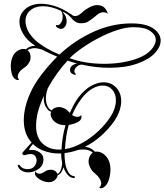

<svg xmlns="http://www.w3.org/2000/svg" viewBox="-20 -736 871 1017"><path d="M515 261Q511 261 509 260Q507 259 505 258Q516 250 516 236Q516 224 508.5 211.5Q501 199 493 192Q484 184 473.5 174Q463 164 455 145Q449 133 449 119Q449 105 455 92.5Q461 80 472 73Q465 66 452.5 61Q440 56 426 56H417Q403 56 391 59Q374 65 356.5 69Q339 73 322 75Q321 93 324.5 121.5Q328 150 340 173Q352 196 376 198V207Q354 208 339 190.5Q324 173 316 150Q313 163 305.5 175Q298 187 285 193Q284 206 271 217.5Q258 229 237 229Q224 229 208 223Q192 217 180 207Q168 197 165 186V183Q165 174 169 172Q171 179 176.5 181.5Q182 184 188 184Q201 184 210 177Q217 173 226 168Q235 163 250 163Q261 163 271 169Q281 175 284 186Q298 179 304 158.5Q310 138 309 125Q306 111 305 98.5Q304 86 304 77Q250 79 205 60Q160 41 133 0.5Q106 -40 106 -100Q106 -130 113.5 -164.5Q121 -199 138 -238Q161 -291 200.5 -342Q240 -393 283 -436Q263 -444 242.5 -453.5Q222 -463 203 -473Q185 -479 167 -481Q140 -481 126 -470Q134 -464 138 -454.5Q142 -445 142 -434Q142 -417 135 -406Q126 -390 115.5 -382.5Q105 -375 97 -369Q89 -364 81.5 -352.5Q74 -341 74 -330Q74 -321 81 -314Q79 -312 74 -312Q69 -312 62 -316Q49 -324 43 -343.5Q37 -363 37 -384Q37 -414 47 -436Q56 -456 72.5 -466.5Q89 -477 104 -477Q108 -477 111 -476.5Q114 -476 117 -475Q137 -493 164 -493H167Q141 -511 127 -525Q104 -550 93.5 -574.5Q83 -599 83 -621Q83 -662 115 -689Q147 -716 199 -716Q232 -716 271.5 -703.5Q311 -691 354 -662Q357 -662 364 -655Q369 -651 378 -651Q389 -651 399.5 -658Q410 -665 417 -672Q432 -686 454 -697.5Q476 -709 494 -709Q520 -709 534 -694.5Q548 -680 550 -662Q544 -671 528 -671Q512 -671 498 -660.5Q484 -650 473 -640Q460 -630 446.5 -621.5Q433 -613 412 -613Q408 -613 404.5 -613Q401 -613 396 -614Q386 -616 375.5 -623.5Q365 -631 358 -641Q353 -646 347 -652Q341 -658 339 -659Q332 -664 324.5 -668Q317 -672 310 -675Q313 -672 314 -670Q333 -649 333 -623Q333 -606 324 -594.5Q315 -583 302 -583Q293 -583 283 -590Q276 -595 276 -600Q276 -605 283 -603Q291 -601 299 -610Q307 -619 310 -631Q311 -635 311.5 -639.5Q312 -644 312 -648Q312 -656 310 -664Q308 -672 303 -679Q251 -703 209 -703Q166 -703 140.5 -681Q115 -659 115 -624Q115 -603 125 -580Q135 -557 157 -533Q178 -511 213 -489Q248 -467 295 -447Q374 -521 473 -566.5Q572 -612 676 -612Q754 -612 792.5 -585Q831 -558 831 -521Q831 -489 801.5 -456Q772 -423 712 -401Q678 -388 639.5 -382.5Q601 -377 561 -377Q486 -377 412 -394Q403 -393 396 -389.5Q389 -386 385 -381Q374 -372 374 -358Q374 -352 378 -348Q383 -344 382 -342Q381 -340 377 -340Q370 -340 360.5 -346.5Q351 -353 351 -366Q351 -379 362 -388Q373 -397 388 -400Q375 -403 362 -407Q349 -411 338 -415Q309 -384 282 -346.5Q255 -309 233 -268Q233 -267 232.5 -266.5Q232 -266 232 -264Q228 -253 225.5 -240.5Q223 -228 223 -216Q223 -195 230.5 -177Q238 -159 250 -153L254 -151Q260 -160 270.5 -164.5Q281 -169 292 -169Q305 -169 313 -165Q327 -160 335 -153Q343 -146 350 -138Q360 -161 371.5 -182.5Q383 -204 397 -222Q429 -263 463.5 -281.5Q498 -300 528 -300Q569 -300 595.5 -272Q622 -244 622 -200Q622 -177 613 -149.5Q604 -122 584 -93Q556 -53 516.5 -17.5Q477 18 431 41L432 42Q463 45 483 68Q485 67 488 67Q491 67 493 67Q512 67 531 81.5Q550 96 559 122Q565 138 565 163Q565 191 555.5 219Q546 247 528 257Q520 261 515 261ZM531 -398Q626 -398 701 -424Q751 -441 778 -469.5Q805 -498 805 -525Q805 -551 776.5 -571.5Q748 -592 687 -592Q648 -592 600.5 -576.5Q553 -561 505 -536Q457 -511 416 -482.5Q375 -454 349 -428Q388 -413 435 -405.5Q482 -398 531 -398ZM324 54Q371 46 416.5 20.5Q462 -5 500.5 -41Q539 -77 564 -116Q580 -140 587 -162.5Q594 -185 594 -204Q594 -239 574.5 -261Q555 -283 523 -283Q498 -283 468 -266Q438 -249 409 -210Q380 -170 362 -127Q375 -117 390 -117Q403 -117 409 -126Q412 -123 412 -118Q412 -99 390.5 -88.5Q369 -78 344 -74Q335 -43 330.5 -10.5Q326 22 324 54ZM306 56Q307 28 312 -5.5Q317 -39 327 -73Q308 -73 296 -77Q271 -85 258 -104Q245 -123 249 -139Q249 -141 251 -145H250Q240 -145 228 -162Q216 -179 213 -197Q212 -201 212 -210Q212 -215 212 -220Q212 -225 213 -229Q209 -221 205.5 -212.5Q202 -204 199 -196Q184 -160 177.5 -128.5Q171 -97 171 -71Q171 -5 209 27.5Q247 60 306 56ZM130 177Q111 177 95.5 168.5Q80 160 74 142Q74 137 79 137Q85 137 87 143Q95 153 105.5 156.5Q116 160 126 160Q150 160 162 145Q174 130 174 114Q174 100 166 90Q158 80 142 80Q129 80 121.5 83Q114 86 109 86Q105 86 101.5 83.5Q98 81 98 77Q98 73 101 70Q103 68 111 59Q119 50 129 39Q139 28 146.5 20Q154 12 155 12Q157 12 162.5 12.5Q168 13 167 14Q165 16 155.5 26Q146 36 139 46.5Q132 57 137 59Q141 58 150 58Q170 58 190 71Q210 84 210 108Q210 141 184 159Q158 177 130 177Z"/></svg>

Font: Fleur De Leah
Style: Regular
Weight: 400
Designer: Robert E. Leuschke
Foundry: Robert E. Leuschke
Version: Version 1.010; ttfautohint (v1.8.3)